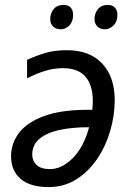

<svg xmlns="http://www.w3.org/2000/svg" viewBox="-20 -750 533 780"><path d="M178 10Q102 10 63.5 -23.5Q25 -57 25 -115Q25 -168 57.5 -210.5Q90 -253 159 -278.5Q228 -304 338 -304H355Q356 -313 356.5 -323Q357 -333 357 -341Q357 -403 327.5 -438Q298 -473 236 -473Q199 -473 164.5 -462.5Q130 -452 90 -432V-507Q128 -524 164.5 -535Q201 -546 252 -546Q345 -546 395.5 -491.5Q446 -437 446 -344Q446 -280 427.5 -217.5Q409 -155 374 -103.5Q339 -52 289.5 -21Q240 10 178 10ZM183 -63Q231 -63 275.5 -107.5Q320 -152 342 -233H335Q275 -233 224 -222.5Q173 -212 142 -187.5Q111 -163 111 -122Q111 -97 128.5 -80Q146 -63 183 -63ZM406 -631Q388 -631 376 -642Q364 -653 364 -673Q364 -696 378 -713Q392 -730 417 -730Q437 -730 447 -719Q457 -708 457 -690Q457 -662 441 -646.5Q425 -631 406 -631ZM227 -631Q208 -631 196 -642Q184 -653 184 -673Q184 -696 198 -713Q212 -730 237 -730Q258 -730 267.5 -719Q277 -708 277 -690Q277 -662 261.5 -646.5Q246 -631 227 -631Z"/></svg>

Font: Manna Sans
Style: Italic
Weight: 400
Italic angle: -12°
Designer: Monotype Design Team
Foundry: Monotype Imaging Inc.
Version: Version 2.001.1; ttfautohint (v1.8.2)